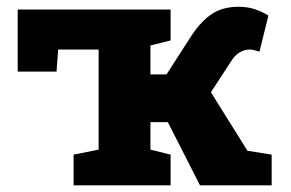

<svg xmlns="http://www.w3.org/2000/svg" viewBox="-20 -557 875 577"><path d="M201.2 0V-92.3L276.4 -107.4V-408.2H154.8L149.9 -341.8H33.2V-528.3H492.7V-435.5L432.1 -420.4V-333.5H480.5L550.3 -441.9Q580.1 -489.3 613.5 -512.9Q647 -536.6 696.3 -536.6Q724.6 -536.6 746.1 -529.3Q767.6 -522 786.6 -510.3L759.8 -401.9Q739.7 -408.2 729.5 -408.2Q715.3 -408.2 700.4 -399.7Q685.5 -391.1 672.4 -369.6L613.8 -279.8L723.6 -104L796.4 -92.3V0H581.1L484.4 -189.9H432.1V-107.4L492.7 -92.3V0Z"/></svg>

Font: Roboto Slab ExtraBold
Style: Regular
Weight: 800
Designer: Google
Version: Version 2.001; ttfautohint (v1.8.3)